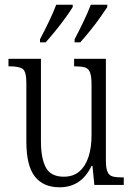

<svg xmlns="http://www.w3.org/2000/svg" viewBox="-20 -786 566 816"><path d="M233 10Q164 10 128 -36Q92 -82 92 -185V-434Q92 -482 76.5 -493Q61 -504 23 -504H16V-536H154V-186Q154 -113 175 -74Q196 -35 251 -35Q292 -35 318 -58Q344 -81 356.5 -120.5Q369 -160 369 -210V-426Q369 -462 362.5 -478.5Q356 -495 341 -499.5Q326 -504 300 -504H295V-536H430V-104Q430 -71 437 -55.5Q444 -40 459 -36Q474 -32 499 -32H506V0H381L373 -81H369Q326 10 233 10ZM297 -619Q317 -657 335 -694.5Q353 -732 366 -766H436V-756Q425 -739 405.5 -711.5Q386 -684 363 -655.5Q340 -627 321 -606H297ZM150 -619Q170 -657 188 -694.5Q206 -732 219 -766H289V-756Q279 -739 259 -711.5Q239 -684 216 -655.5Q193 -627 174 -606H150Z"/></svg>

Font: Noto Serif Condensed Light
Style: Regular
Weight: 300
Width: 3
Designer: Monotype Design Team
Foundry: Monotype Imaging Inc.
Version: Version 2.013